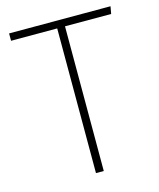

<svg xmlns="http://www.w3.org/2000/svg" viewBox="-105 -757 689 832"><g transform="rotate(-15 240.0 -341.0)"><path d="M470 -682 464 -649H257V0H222V-649H15V-682Z"/></g></svg>

Font: Fira Sans UltraLight
Style: Regular
Weight: 200
Designer: Carrois Corporate & Edenspiekermann AG
Foundry: Carrois Corporate GbR & Edenspiekermann AG
Version: Version 4.106;PS 004.106;hotconv 1.0.70;makeotf.lib2.5.58329